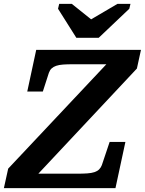

<svg xmlns="http://www.w3.org/2000/svg" viewBox="-54 -966 744 986"><path d="M338 -772H453L610 -921L616 -946H549L372 -842L446 -841L315 -946H250L244 -921ZM80 -74H341Q371 -74 393.5 -75.5Q416 -77 431 -82Q446 -87 455 -96Q464 -105 469 -118L509 -237H590L539 0H-34L-12 -100L527 -673L545 -636H318Q291 -636 270 -634.5Q249 -633 234.5 -628Q220 -623 211 -614.5Q202 -606 197 -592L166 -496H86L132 -710H670L649 -614L96 -24Z"/></svg>

Font: Roboto Serif 20pt SemiBold
Style: Italic
Weight: 600
Italic angle: -10°
Version: Version 1.007